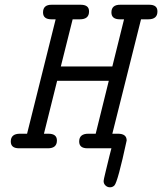

<svg xmlns="http://www.w3.org/2000/svg" viewBox="-20 -631 690 817"><path d="M25.9 -28.8Q25.9 -62 64.9 -62H95.2L216.8 -548.8H199.2Q163.1 -548.8 163.1 -578.1Q163.1 -611.3 200.2 -610.8H323.2Q359.4 -610.8 358.9 -582Q358.9 -548.8 319.8 -548.8H289.1L238.8 -348.1H458L507.8 -548.8H490.2Q454.1 -548.8 454.1 -578.1Q454.1 -611.3 492.2 -610.8H615.2Q650.4 -610.8 649.9 -582Q649.9 -548.8 610.8 -548.8H580.1L458 -62Q458 -62 481.9 -62Q519 -62 519 -33.2Q481 143.6 466.8 158.2Q459 166 448 166Q437 166 429 158.4Q420.9 150.9 420.9 139.2Q420.9 134.3 429.4 99.6Q438 64.9 445.8 32.2L454.1 0H352.1Q316.9 0 316.9 -28.8Q316.9 -62 356 -62H387.2L442.9 -287.1H223.1L167 -62H186Q222.2 -62 222.2 -33.2Q222.2 0 184.1 0H61Q25.9 0 25.9 -28.8Z"/></svg>

Font: CMU Typewriter Text
Style: Italic
Weight: 500
Italic angle: -14.04°
Version: Version 0.7.0